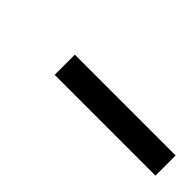

<svg xmlns="http://www.w3.org/2000/svg" viewBox="14 -887 404 404"><g transform="rotate(45 216.0 -685.0)"><path d="M123 -655H423V-715H123Z"/></g></svg>

Font: Iosevka Sparkle Light
Style: Italic
Weight: 300
Italic angle: -9°
Designer: Belleve Invis
Foundry: Belleve Invis
Version: Version 4.5.0; ttfautohint (v1.8.3)